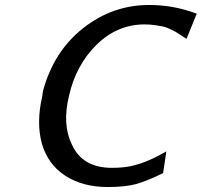

<svg xmlns="http://www.w3.org/2000/svg" viewBox="-20 -732 810 771"><path d="M150 -347Q152 -366 153 -368Q196 -526 314 -619Q432 -712 579 -712Q678 -712 770 -677L729 -576Q725 -578 708 -589.5Q691 -601 685.5 -604Q680 -607 663.5 -615Q647 -623 635 -625.5Q623 -628 603 -631Q583 -634 561 -634Q451 -634 368 -552.5Q285 -471 257 -347Q229 -231 269 -151Q311 -58 430 -58Q478 -58 515 -67Q568 -80 626 -112L648 -124L635 -37Q570 -5 527 7Q484 19 412 19Q312 19 242 -26.5Q172 -72 148 -156Q125 -240 150 -347Z"/></svg>

Font: Coval
Style: Italic
Weight: 400
Foundry: Context Ltd
Version: Version 001.000